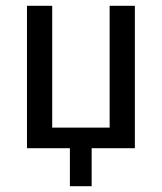

<svg xmlns="http://www.w3.org/2000/svg" viewBox="-20 -511 558 662"><path d="M221 131V0H73V-491H160V-71H358V-491H445V0H296V131Z"/></svg>

Font: Nunito Sans 10pt Condensed Medium
Style: Regular
Weight: 500
Width: 3
Designer: Vernon Adams
Foundry: Vernon Adams
Version: Version 3.101;gftools[0.9.27]